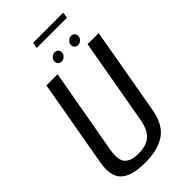

<svg xmlns="http://www.w3.org/2000/svg" viewBox="-271 -966 1047 1047"><g transform="rotate(-45 253.0 -442.5)"><path d="M184 4.5Q83.5 4.5 40 -35.2Q-3.5 -75 13.5 -172L102.5 -675H188.5L101 -183Q88.5 -112 112 -84.2Q135.5 -56.5 194.5 -56.5Q254.5 -56.5 287.5 -84.2Q320.5 -112 333 -183L420 -675H505.5L417 -172Q400 -75 342.2 -35.2Q284.5 4.5 184 4.5ZM253 -708Q241 -708 233.2 -715.8Q225.5 -723.5 225.5 -735.5Q225.5 -750 236.8 -760.5Q248 -771 262 -771Q274 -771 281.8 -763.2Q289.5 -755.5 289.5 -743.5Q289.5 -729 278.2 -718.5Q267 -708 253 -708ZM379.5 -708Q367.5 -708 360 -715.8Q352.5 -723.5 352.5 -735.5Q352.5 -750 363.5 -760.5Q374.5 -771 389 -771Q401 -771 408.5 -763.2Q416 -755.5 416 -743.5Q416 -729 404.8 -718.5Q393.5 -708 379.5 -708ZM209.5 -856.5 215.5 -890.5H448L442 -856.5Z"/></g></svg>

Font: Anybody
Style: Italic
Weight: 400
Italic angle: -10°
Designer: Tyler Finck
Foundry: Etcetera Type Company
Version: Version 1.010; ttfautohint (v1.8.3) -l 8 -r 50 -G 200 -x 14 